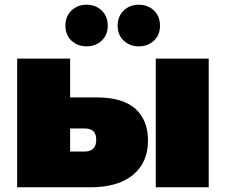

<svg xmlns="http://www.w3.org/2000/svg" viewBox="-20 -796 960 816"><path d="M363 0H53V-547H278V-382H391Q501 -382 555 -334Q609 -286 609 -198Q609 -106 545.5 -53Q482 0 363 0ZM642 0V-547H867V0ZM340 -152Q363 -152 376 -164Q389 -176 389 -202Q389 -228 376 -239Q363 -250 340 -250H278V-152ZM348 -599Q310 -599 284 -623Q258 -647 258 -687Q258 -727 284 -751.5Q310 -776 348 -776Q386 -776 412 -751.5Q438 -727 438 -687Q438 -647 412 -623Q386 -599 348 -599ZM570 -599Q532 -599 506 -623Q480 -647 480 -687Q480 -727 506 -751.5Q532 -776 570 -776Q608 -776 634 -751.5Q660 -727 660 -687Q660 -647 634 -623Q608 -599 570 -599Z"/></svg>

Font: Montserrat Black
Style: Regular
Weight: 900
Designer: Julieta Ulanovsky
Foundry: Julieta Ulanovsky
Version: Version 9.000; ttfautohint (v1.8.4.7-5d5b)